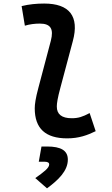

<svg xmlns="http://www.w3.org/2000/svg" viewBox="-20 -762 626 1071"><path d="M355 9.8C419.9 9.8 467.8 -7.8 513.7 -30.3L480 -131.3C440.9 -110.4 417 -102.5 379.9 -102.5C324.7 -102.5 296.4 -124.5 296.9 -168.5C296.9 -185.1 301.3 -215.8 316.9 -272.9L386.2 -532.7C423.8 -671.9 366.7 -742.2 226.6 -742.2C184.6 -742.2 142.1 -738.3 100.6 -728L118.7 -618.7C146 -627 174.8 -630.4 202.1 -630.4C263.2 -630.4 280.3 -600.1 263.7 -535.2L194.3 -272.9C178.2 -213.4 173.8 -179.7 173.8 -157.7C173.8 -44.9 233.9 9.8 355 9.8ZM242.2 288.6C305.2 242.2 358.4 191.4 358.4 128.4C358.4 78.1 320.8 55.2 242.2 55.2H211.4L196.3 140.1H228C245.6 140.1 254.4 145 254.4 155.3C254.4 175.3 223.6 198.2 176.8 231.4Z"/></svg>

Font: Cascadia Code SemiBold
Style: Italic
Weight: 600
Italic angle: -10°
Monospace: yes
Designer: Aaron Bell
Foundry: Saja Typeworks
Version: Version 2404.023